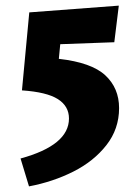

<svg xmlns="http://www.w3.org/2000/svg" viewBox="-20 -462 483 682"><path d="M403 -78Q403 -4 358 53.5Q313 111 240.5 147.5Q168 184 83 200L53 101Q225 54 225 -41Q225 -85 185.5 -110Q146 -135 58 -141L84 -418L402 -442L386 -312L194 -305L189 -253Q305 -240 354 -194.5Q403 -149 403 -78Z"/></svg>

Font: Ysabeau Heavy
Style: Regular
Weight: 800
Designer: Christian Thalmann (Catharsis Fonts)
Version: Version 0.003